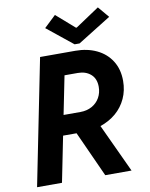

<svg xmlns="http://www.w3.org/2000/svg" viewBox="-100 -1010 845 1082"><g transform="rotate(-10 323.0 -469.0)"><path d="M167 -719.7H368.7Q436.5 -719.7 490 -694.3Q543.5 -668.9 574 -620.8Q604.5 -572.8 604.5 -506.3Q604.5 -451.7 583.5 -405.8Q562.5 -359.9 524.2 -327.1Q485.8 -294.4 434.6 -277.3L563.5 0H413.1L294.9 -260.7H217.8L165.5 0H22.9ZM223.6 -875 290.5 -938.5 395 -847.2H399.4L536.1 -938.5L589.8 -875L399.4 -756.3H371.1ZM336.9 -375Q374.5 -375 403.3 -391.1Q432.1 -407.2 447.8 -435.1Q463.4 -462.9 463.4 -497.1Q463.4 -543.9 434.6 -569.1Q405.8 -594.2 360.8 -594.2H284.7L240.7 -375Z"/></g></svg>

Font: Reddit Sans Fudge
Style: Bold
Weight: 700
Italic angle: -11.25°
Designer: Stephen Hutchings
Version: Version 1.013